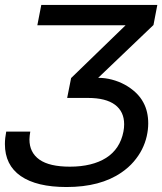

<svg xmlns="http://www.w3.org/2000/svg" viewBox="-40 -749 662 783"><path d="M231.4 13.7Q109.4 13.7 44.7 -31Q-20 -75.7 -20 -161.6Q-20 -173.8 -18.6 -186.3Q-17.1 -198.7 -14.6 -212.4H83.5Q82 -204.1 81.1 -196Q80.1 -188 80.1 -180.2Q80.1 -127 120.8 -98.1Q161.6 -69.3 245.1 -69.3Q290.5 -69.3 327.6 -78.4Q364.7 -87.4 392.8 -105.2Q420.9 -123 438.7 -149.9Q456.5 -176.8 463.4 -212.4Q466.3 -227.5 466.3 -242.2Q466.3 -293.9 429 -321.8Q391.6 -349.6 318.8 -349.6H233.9L250 -430.7L472.2 -646H112.3L128.4 -729H601.6L585.9 -647L360.4 -431.6Q388.7 -431.6 416.5 -424.3Q444.3 -417 469 -403.6Q493.7 -390.1 513.4 -371.6Q533.2 -353 544.9 -330.6Q564.5 -294.4 564.5 -245.6Q564.5 -220.2 558.3 -193.1Q552.2 -166 539.1 -139.9Q525.9 -113.8 505.1 -89.6Q484.4 -65.4 455.1 -45.4Q369.6 13.7 231.4 13.7Z"/></svg>

Font: Hack
Style: Italic
Weight: 400
Italic angle: -11°
Monospace: yes
Designer: Christopher Simpkins
Foundry: Christopher Simpkins
Version: Version 2.019; ttfautohint (v1.4.1) -l 4 -r 80 -G 350 -x 0 -